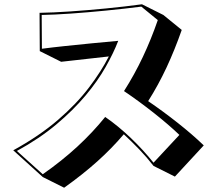

<svg xmlns="http://www.w3.org/2000/svg" viewBox="-20 -768 1040 898"><path d="M698 8Q667 -32 631.5 -69Q596 -106 559 -140Q503 -74 435 -13Q367 48 280 110L180 60L42 -65Q164 -132 251 -207Q338 -282 396 -358.5Q454 -435 489 -504L266 -479L166 -529L165 -708Q228 -709 308.5 -714.5Q389 -720 476 -728.5Q563 -737 644 -748L744 -698L830 -628Q797 -534 759 -452.5Q721 -371 673 -295Q742 -248 811 -193.5Q880 -139 933 -88L798 58ZM819 -137Q770 -184 700.5 -239Q631 -294 560 -342Q609 -419 648 -501.5Q687 -584 718 -674L641 -737Q562 -727 476 -718.5Q390 -710 311.5 -704.5Q233 -699 175 -698L176 -540Q221 -546 282.5 -552.5Q344 -559 410 -565.5Q476 -572 533 -577Q511 -520 474 -454.5Q437 -389 380 -321Q323 -253 244 -186.5Q165 -120 59 -62L180 47Q270 -16 342 -82.5Q414 -149 472 -221Q533 -179 592.5 -122Q652 -65 698 -7Z"/></svg>

Font: Rampart One
Style: Regular
Weight: 400
Designer: Fontworks Inc.
Foundry: Fontworks Inc.
Version: Version 1.100